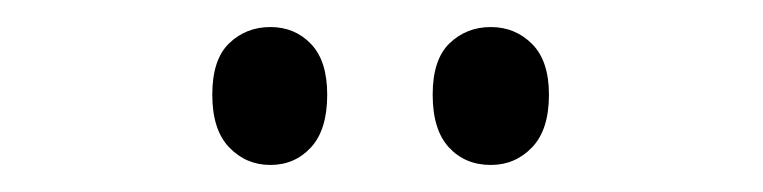

<svg xmlns="http://www.w3.org/2000/svg" viewBox="-20 -738 564 142"><path d="M137 -668Q137 -694 149.5 -706Q162 -718 180 -718Q198 -718 210 -705.5Q222 -693 222 -668Q222 -642 210 -629Q198 -616 180 -616Q162 -616 149.5 -629Q137 -642 137 -668ZM300 -668Q300 -694 312.5 -706Q325 -718 343 -718Q361 -718 373.5 -705.5Q386 -693 386 -668Q386 -642 373.5 -629Q361 -616 343 -616Q324 -616 312 -629Q300 -642 300 -668Z"/></svg>

Font: Noto Sans Oriya ExtCond
Style: Regular
Weight: 400
Width: 2
Designer: Amélie Bonet and Sol Matas
Foundry: Google LLC
Version: Version 2.006; ttfautohint (v1.8.4.7-5d5b)